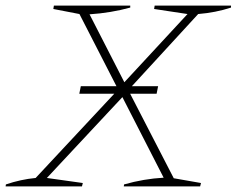

<svg xmlns="http://www.w3.org/2000/svg" viewBox="-33 -664 843 684"><path d="M-13 0 -12 -7Q41 -25 94 -30L388 -345L250 -614L157 -632L159 -644H431V-637Q362 -618 286 -613L410 -371L635 -614L516 -632L518 -644H790V-637Q735 -619 673 -614L424 -343L586 -29L683 -12L680 0H408L409 -7Q479 -27 550 -31L403 -318L134 -30L262 -12L259 0ZM254.9 -357H530.3L524.9 -330H249.5Z"/></svg>

Font: Piazzolla Thin
Style: Italic
Weight: 100
Italic angle: -11.3°
Designer: Juan Pablo del Peral
Foundry: Huerta Tipografica
Version: Version 1.330